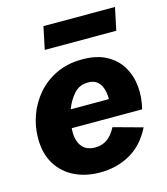

<svg xmlns="http://www.w3.org/2000/svg" viewBox="-113 -833 813 933"><g transform="rotate(-15 294.0 -366.0)"><path d="M276.9 13.2Q203.6 13.2 147.2 -14.6Q90.8 -42.5 58.6 -95.5Q26.4 -148.4 26.4 -224.6Q26.4 -283.7 46.6 -339.8Q66.9 -396 106.2 -441.4Q145.5 -486.8 202.4 -513.7Q259.3 -540.5 332 -540.5Q405.3 -540.5 454.1 -513.9Q502.9 -487.3 529.3 -442.6Q555.7 -397.9 560.8 -342.8Q565.9 -287.6 551.3 -230.5H197.3Q196.3 -220.7 196.3 -211.9Q196.3 -165 218.3 -137.7Q240.2 -110.4 284.7 -110.4Q316.4 -110.4 342.3 -127Q368.2 -143.6 389.6 -184.1L535.6 -144Q496.1 -64 428.5 -25.4Q360.8 13.2 276.9 13.2ZM330.6 -424.8Q286.6 -424.8 258.8 -393.1Q231 -361.3 216.3 -320.3H408.2Q408.7 -344.2 402.3 -368.4Q396 -392.6 378.9 -408.7Q361.8 -424.8 330.6 -424.8ZM168.9 -631.8 192.9 -745.1H552.7L528.8 -631.8Z"/></g></svg>

Font: Schibsted Grotesk ExtraBold
Style: Italic
Weight: 800
Italic angle: -12°
Designer: Bakken & Baeck AS, Henrik Kongsvoll
Foundry: Schibsted ASA
Version: Version 1.100; ttfautohint (v1.8.4.7-5d5b);gftools[0.9.25]